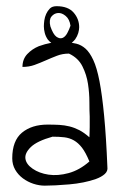

<svg xmlns="http://www.w3.org/2000/svg" viewBox="-20 -583 378 605"><path d="M118.2 -500Q118.2 -507.8 119.6 -518.6Q121.1 -529.3 125.5 -539.1Q129.9 -548.8 137.2 -556.2Q144.5 -563.5 158.2 -563.5Q194.3 -563.5 211.9 -543.5Q229.5 -523.4 229.5 -497.1Q229.5 -489.3 226.6 -479Q223.6 -468.8 216.8 -459Q211.9 -453.1 206.1 -448.2L220.7 -445.3Q236.3 -441.4 249.5 -429.7Q262.7 -418 273.9 -394Q285.2 -370.1 293.5 -327.1Q301.8 -284.2 308.1 -218.3Q314.5 -152.3 318.4 -56.6Q320.3 -43.9 310.1 -34.7Q299.8 -25.4 282.2 -19Q264.6 -12.7 242.7 -8.3Q220.7 -3.9 198.2 -2Q175.8 0 155.3 1Q134.8 2 121.1 2Q103.5 2 85.4 -3.9Q67.4 -9.8 52.2 -21Q37.1 -32.2 27.8 -48.3Q18.6 -64.5 18.6 -84Q18.6 -139.6 49.3 -165Q80.1 -190.4 129.9 -190.4Q149.4 -190.4 166.5 -189.5Q183.6 -188.5 199.2 -184.6Q214.8 -180.7 230 -172.9Q245.1 -165 261.7 -150.4Q261.7 -153.3 262.2 -162.6Q262.7 -171.9 262.7 -182.6V-215.8Q261.7 -233.4 261.7 -261.2Q261.7 -289.1 257.3 -318.4Q252.9 -347.7 239.7 -374Q226.6 -400.4 197.3 -414.1Q176.8 -414.1 159.2 -407.2Q141.6 -400.4 124 -392.6Q106.4 -384.8 88.9 -378.4Q71.3 -372.1 50.8 -372.1Q50.8 -396.5 65.9 -412.6Q81.1 -428.7 102.5 -437.5Q121.1 -444.3 141.6 -448.2Q135.7 -452.1 130.9 -458Q124 -467.8 121.1 -479Q118.2 -490.2 118.2 -500ZM145.5 -152.3Q96.7 -138.7 77.1 -119.6Q57.6 -100.6 60.1 -83Q62.5 -65.4 83 -51.3Q103.5 -37.1 132.8 -32.7Q162.1 -28.3 196.3 -37.6Q230.5 -46.9 261.7 -74.2Q250 -102.5 238.3 -117.7Q226.6 -132.8 212.9 -140.6Q199.2 -148.4 182.6 -150.4Q166 -152.3 145.5 -152.3ZM138.7 -500Q147.5 -474.6 157.7 -467.3Q168 -460 176.8 -463.4Q185.5 -466.8 191.9 -478.5Q198.2 -490.2 202.1 -502Q199.2 -522.5 187 -532.7Q174.8 -543 162.6 -542Q150.4 -541 142.1 -530.8Q133.8 -520.5 138.7 -500Z"/></svg>

Font: Annie Use Your Telescope
Style: Regular
Weight: 400
Version: Version 1.003 2001